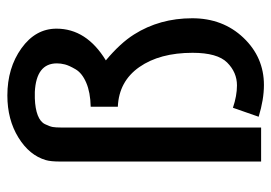

<svg xmlns="http://www.w3.org/2000/svg" viewBox="-130 -614 751 532"><g transform="rotate(-90 246.0 -347.5)"><path d="M64.9 0V-556.2Q64.9 -583 68.8 -596.2Q82 -642.1 131.6 -672.6Q181.2 -703.1 248 -703.1Q324.2 -703.1 378.7 -664.1Q433.1 -625 433.1 -566.9Q433.1 -483.9 345.2 -430.2Q393.1 -390.1 417 -352.1Q461.9 -281.2 461.9 -190.9Q461.9 -106 408 -49.1Q354 7.8 276.9 7.8Q236.8 7.8 189 -6.8L213.9 -78.1Q247.1 -66.9 275.9 -66.9Q312 -66.9 339.1 -94Q366.2 -121.1 366.2 -189.9Q366.2 -280.8 326.7 -337.4Q287.1 -394 216.8 -397V-472.2Q256.8 -473.1 283.4 -484.6Q310.1 -496.1 320.6 -514.2Q331.1 -532.2 334 -543.7Q336.9 -555.2 336.9 -565.9Q336.9 -623 257.8 -627Q254.9 -627 253.9 -627H240.2Q211.4 -626 193.1 -618.9Q174.8 -611.8 168.5 -598.9Q162.1 -585.9 160.6 -577.4Q159.2 -568.8 159.2 -555.2V0Z"/></g></svg>

Font: CMU Bright
Style: SemiBold
Weight: 600
Version: Version 0.7.0